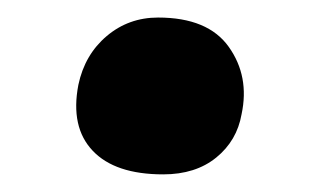

<svg xmlns="http://www.w3.org/2000/svg" viewBox="-20 -378 365 220"><path d="M167 -178.2Q111.8 -178.2 86.2 -205.3Q60.5 -232.4 69.8 -280.8Q77.1 -315.4 102.3 -336.7Q127.4 -357.9 161.1 -357.9Q218.3 -357.9 242.2 -324.2Q266.1 -290.5 256.8 -247.1Q251.5 -216.8 227.8 -197.5Q204.1 -178.2 167 -178.2Z"/></svg>

Font: Shantell Sans Irregular
Style: Italic
Weight: 600
Italic angle: -11.31°
Designer: Stephen Nixon, Anya Danilova, Shantell Martin
Foundry: Arrow Type
Version: Version 1.006;[9816181b4]